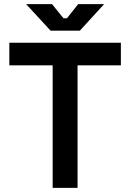

<svg xmlns="http://www.w3.org/2000/svg" viewBox="-20 -906 628 926"><path d="M234 0V-591H25V-700H563V-591H354V0ZM224 -758 106 -886H231L286 -818H303L357 -886H482L365 -758Z"/></svg>

Font: Space Grotesk Light SemiBold
Style: Regular
Weight: 600
Version: Version 2.000